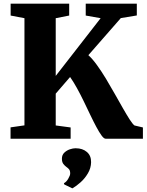

<svg xmlns="http://www.w3.org/2000/svg" viewBox="-20 -763 806 1056"><path d="M38 0V-62.5L114.5 -73.5V-663L38.5 -677.5V-743H360.5V-677.5L286.5 -663V-345.5L533.5 -663L451.5 -677.5V-743H732.5V-678L644.5 -663.5L466 -459.5Q488.5 -439.5 513.2 -405.2Q538 -371 562.8 -330Q587.5 -289 611.2 -246.8Q635 -204.5 656 -167.8Q677 -131 693.2 -105.8Q709.5 -80.5 719.5 -73L766 -62V0H561Q551.5 0 538.5 -17.8Q525.5 -35.5 509.8 -65Q494 -94.5 476.5 -131.2Q459 -168 440.5 -206.2Q422 -244.5 402.8 -279.2Q383.5 -314 365.5 -339.5L286.5 -248V-73L368.5 -62V0ZM481 129Q480.5 161.5 463.5 190.2Q446.5 219 422.8 240Q399 261 379 272.5H377L333.5 251.5L331.5 244.5Q344.5 238.5 355.2 220.2Q366 202 366 191Q366 175 359.5 167.8Q353 160.5 345 155Q336.5 149 328.5 138.8Q320.5 128.5 320.5 110Q320.5 89 333.8 76.5Q347 64 364.2 58.2Q381.5 52.5 393.5 52.5H397Q434 52.5 457.8 72.8Q481.5 93 481 129Z"/></svg>

Font: Merriweather 28pt Black
Style: Regular
Weight: 900
Version: Version 2.100